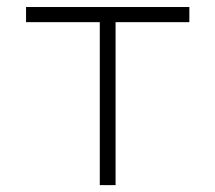

<svg xmlns="http://www.w3.org/2000/svg" viewBox="-20 -538 626 558"><path d="M270 0H315.9V-473.6H530.3V-517.6H55.7V-473.6H270Z"/></svg>

Font: Cascadia Mono PL ExtraLight
Style: Regular
Weight: 200
Monospace: yes
Designer: Aaron Bell
Foundry: Saja Typeworks
Version: Version 2404.023